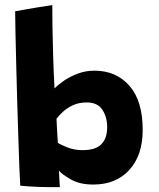

<svg xmlns="http://www.w3.org/2000/svg" viewBox="-20 -744 640 773"><path d="M61.5 3.5Q60 -17 58 -68.8Q56 -120.5 53.8 -191Q51.5 -261.5 49.2 -338.5Q47 -415.5 45.2 -488Q43.5 -560.5 42.2 -616.2Q41 -672 41 -698.5Q48 -700 89.2 -707.2Q130.5 -714.5 190.5 -723.5Q190.5 -691.5 191.2 -637.2Q192 -583 194 -517.8Q196 -452.5 199.5 -388Q214 -403 238.5 -419.8Q263 -436.5 294.2 -448Q325.5 -459.5 360 -459.5Q447.5 -459.5 501 -398.8Q554.5 -338 554.5 -221Q554.5 -119 500.8 -60Q447 -1 355.5 -1Q301.5 -1 265.5 -21.5Q229.5 -42 217.5 -57Q218 -42.5 219.2 -19.2Q220.5 4 221 9.5Q178 10 135.5 8.5Q93 7 61.5 3.5ZM213 -169Q224.5 -161 252.2 -150.2Q280 -139.5 312.5 -139.5Q364.5 -139.5 388 -163.2Q411.5 -187 411.5 -232Q411.5 -272.5 392.2 -302Q373 -331.5 329.5 -331.5Q297 -331.5 273.2 -320.2Q249.5 -309 233.2 -293.8Q217 -278.5 207.5 -266Q207.5 -259.5 208.8 -238.5Q210 -217.5 211.2 -196.5Q212.5 -175.5 213 -169Z"/></svg>

Font: Grandstander
Style: Bold
Weight: 700
Designer: Tyler Finck
Foundry: Etcetera Type Co
Version: Version 1.200; ttfautohint (v1.8.3)